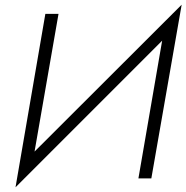

<svg xmlns="http://www.w3.org/2000/svg" viewBox="-20 -759 793 817"><path d="M229 -700H173L46 38L670 -586L569 0H624L753 -739L127 -114Z"/></svg>

Font: Jost Light
Style: Italic
Weight: 300
Italic angle: -5°
Version: Version 3.710